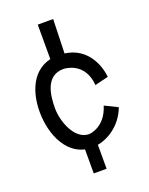

<svg xmlns="http://www.w3.org/2000/svg" viewBox="-124 -636 600 773"><g transform="rotate(-20 175.5 -250.0)"><path d="M328 -276C323 -327 290 -426 170 -426C68 -426 22 -339 22 -237C22 -137 69 -30 170 -30C235 -30 302 -75 328 -146L273 -173C247 -87 179 -85 179 -85C116 -85 85 -175 85 -229C85 -285 94 -367 171 -367C171 -367 262 -367 270 -262ZM201 -570H135V-403H196ZM197 70V-74H142V70Z"/></g></svg>

Font: Englebert
Style: Regular
Weight: 400
Designer: Astigmatic (AOETI)
Foundry: Astigmatic (AOETI)
Version: Version 1.000